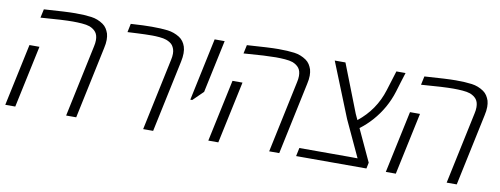

<svg xmlns="http://www.w3.org/2000/svg" viewBox="-56 -920 3128 1200"><g transform="rotate(10 1508.0 -320.0)"><path d="M396 0 492.7 -456.1Q497.6 -477.1 497.6 -495.6Q497.6 -527.3 483.6 -545.7Q469.7 -564 442.9 -574.7Q422.9 -581.5 393.3 -583.7Q363.8 -585.9 335.4 -585.9Q306.6 -585.9 256.1 -583.3Q205.6 -580.6 131.8 -574.7L143.6 -629.4Q214.4 -634.3 264.2 -637Q314 -639.6 341.8 -639.6Q402.3 -639.6 443.8 -634Q485.4 -628.4 520 -604.5Q534.7 -594.2 543.7 -580.1Q552.7 -565.9 558.6 -548.8Q563.5 -530.8 563.5 -509.8Q563.5 -485.8 556.6 -456.1L460 0ZM9.8 0 93.8 -394H157.2L73.2 0Z M884.8 0 981.4 -456.1Q986.3 -477.1 986.3 -495.6Q986.3 -512.7 981.9 -525.4Q977.5 -538.1 970.2 -548.3Q962.9 -557.6 952.1 -564.2Q941.4 -570.8 929.2 -575.2Q912.6 -581.1 886.7 -583.5Q860.8 -585.9 839.8 -585.9Q815.4 -585.9 793.9 -585.2Q772.5 -584.5 746.3 -583.3Q720.2 -582 683.1 -580.1L694.3 -634.3Q736.8 -637.2 770.3 -638.4Q803.7 -639.6 827.6 -639.6Q888.2 -639.6 928.7 -634.5Q969.2 -629.4 1004.4 -607.4Q1019.5 -597.7 1029.5 -583.7Q1039.6 -569.8 1045.4 -552.2Q1051.3 -534.7 1051.3 -509.8Q1051.3 -485.8 1044.9 -456.1L948.2 0Z M1143.1 -232.4 1227.5 -629.9H1291L1219.7 -295.4L1155.3 -232.4Z M1684.6 0 1781.2 -456.1Q1786.1 -477.1 1786.1 -495.6Q1786.1 -527.3 1772.2 -545.7Q1758.3 -564 1731.4 -574.7Q1711.4 -581.5 1681.9 -583.7Q1652.3 -585.9 1624 -585.9Q1595.2 -585.9 1544.7 -583.3Q1494.1 -580.6 1420.4 -574.7L1432.1 -629.4Q1502.9 -634.3 1552.7 -637Q1602.5 -639.6 1630.4 -639.6Q1690.9 -639.6 1732.4 -634Q1773.9 -628.4 1808.6 -604.5Q1823.2 -594.2 1832.3 -580.1Q1841.3 -565.9 1847.2 -548.8Q1852.1 -530.8 1852.1 -509.8Q1852.1 -485.8 1845.2 -456.1L1748.5 0ZM1298.3 0 1382.3 -394H1445.8L1361.8 0Z M1855.5 0 1866.7 -53.2H2179.2Q2193.4 -53.2 2207.8 -53Q2222.2 -52.7 2236.3 -52.7L2128.9 -283.7L1989.7 -629.9H2057.6L2176.8 -324.7Q2181.2 -315.4 2185.3 -306.4Q2189.5 -297.4 2193.8 -288.1Q2301.3 -373.5 2341.8 -503.9L2380.9 -629.9H2439Q2429.2 -599.1 2419.7 -568.1Q2410.2 -537.1 2400.9 -505.9Q2367.2 -397 2291.5 -311.5Q2256.8 -272.5 2215.3 -241.2L2309.6 -38.1L2301.8 0Z M2811 0 2907.7 -456.1Q2912.6 -477.1 2912.6 -495.6Q2912.6 -527.3 2898.7 -545.7Q2884.8 -564 2857.9 -574.7Q2837.9 -581.5 2808.3 -583.7Q2778.8 -585.9 2750.5 -585.9Q2721.7 -585.9 2671.1 -583.3Q2620.6 -580.6 2546.9 -574.7L2558.6 -629.4Q2629.4 -634.3 2679.2 -637Q2729 -639.6 2756.8 -639.6Q2817.4 -639.6 2858.9 -634Q2900.4 -628.4 2935.1 -604.5Q2949.7 -594.2 2958.7 -580.1Q2967.8 -565.9 2973.6 -548.8Q2978.5 -530.8 2978.5 -509.8Q2978.5 -485.8 2971.7 -456.1L2875 0ZM2424.8 0 2508.8 -394H2572.3L2488.3 0Z"/></g></svg>

Font: Open Sans Light
Style: Italic
Weight: 300
Italic angle: -12°
Designer: Monotype Design Team
Foundry: Monotype Imaging Inc.
Version: Version 3.003; ttfautohint (v1.8.4)